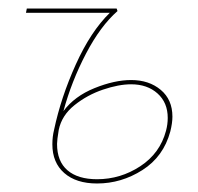

<svg xmlns="http://www.w3.org/2000/svg" viewBox="-20 -426 464 451"><path d="M385 -152Q385 -137 380 -117Q364 -58 314.5 -26.5Q265 5 208 5Q159 5 131 -19.5Q103 -44 103 -87Q103 -105 107 -121Q123 -197 158 -274.5Q193 -352 238 -396H41L43 -406H254L256 -400Q216 -365 182 -300Q148 -235 129 -165Q155 -200 202 -219Q249 -238 288 -238Q330 -238 357.5 -215Q385 -192 385 -152ZM374 -149Q374 -185 350 -206.5Q326 -228 288 -228Q259 -228 222 -215.5Q185 -203 155 -179Q125 -155 118 -121Q114 -97 114 -88Q114 -47 138.5 -26Q163 -5 208 -5Q263 -5 309.5 -35.5Q356 -66 370 -119Q374 -134 374 -149Z"/></svg>

Font: Ysabeau Infant Hairline
Style: Italic
Weight: 100
Italic angle: -12°
Designer: Christian Thalmann (Catharsis Fonts)
Version: Version 0.003